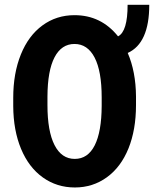

<svg xmlns="http://www.w3.org/2000/svg" viewBox="-20 -785 653 814"><path d="M411.1 -371.6Q411.1 -483.4 381.1 -541Q351.1 -598.6 295.9 -598.6Q240.7 -598.6 211.2 -542Q181.6 -485.4 181.2 -375V-339.4Q181.2 -228.5 211.2 -169.9Q241.2 -111.3 296.9 -111.3Q352.5 -111.3 381.6 -168.9Q410.6 -226.6 411.1 -335.9ZM521 -764.6H612.8Q612.8 -601.6 521.5 -560.5Q555.7 -481.4 556.6 -376.5V-339.4Q556.6 -234.9 524.7 -155.8Q492.7 -76.7 433.1 -33.4Q373.5 9.8 297.4 9.8Q221.2 9.8 161.6 -32.7Q102.1 -75.2 69.3 -153.8Q36.6 -232.4 36.1 -335V-370.6Q36.1 -474.1 68.4 -554Q100.6 -633.8 159.9 -677.2Q219.2 -720.7 295.9 -720.7Q408.7 -720.7 480.5 -630.9Q521 -651.4 521 -764.6Z"/></svg>

Font: RobotoCondensed-Bold
Style: Bold
Weight: 700
Designer: Google
Version: Version 2.001240; 2014